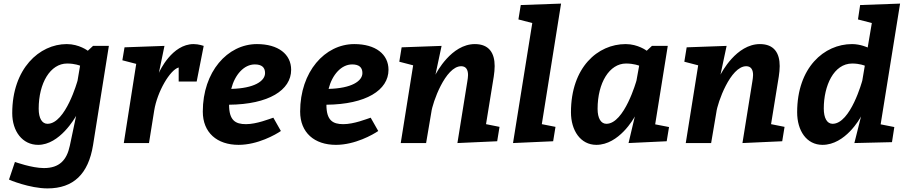

<svg xmlns="http://www.w3.org/2000/svg" viewBox="-20 -795 5022 1067"><path d="M30 203C30 204 145 252 244 252C388 252 471 172 497 12L585 -540H497L468 -513C468 -513 420 -550 351 -550C199 -550 48 -414 48 -166C48 -65 105 10 192 10C312 10 397 -141 403 -151L368 15C351 95 310 139 224 139C157 139 63 105 63 105ZM411 -347C411 -347 345 -107 244 -107C214 -107 195 -137 195 -191C195 -334 260 -442 353 -442C397 -442 425 -430 425 -430Z M973 -342H1073L1112 -540C1112 -540 1084 -550 1056 -550C936 -550 867 -400 863 -390L894 -540L672 -532L660 -460L737 -440L668 0H808L837 -181C854 -286 925 -407 973 -420Z M1598 -407C1598 -494 1526 -550 1408 -550C1244 -550 1107 -396 1107 -175C1107 -58 1186 10 1306 10C1412 10 1512 -47 1541 -67L1499 -141C1477 -134 1406 -105 1347 -105C1288 -105 1253 -126 1253 -213C1473 -215 1598 -294 1598 -407ZM1453 -389C1453 -344 1392 -304 1265 -301C1285 -380 1336 -437 1396 -437C1434 -437 1453 -421 1453 -389Z M2139 -407C2139 -494 2067 -550 1949 -550C1785 -550 1648 -396 1648 -175C1648 -58 1727 10 1847 10C1953 10 2053 -47 2082 -67L2040 -141C2018 -134 1947 -105 1888 -105C1829 -105 1794 -126 1794 -213C2014 -215 2139 -294 2139 -407ZM1994 -389C1994 -344 1933 -304 1806 -301C1826 -380 1877 -437 1937 -437C1975 -437 1994 -421 1994 -389Z M2212 -532 2199 -452 2276 -432 2207 0H2348L2377 -171C2383 -223 2455 -427 2543 -427C2571 -427 2581 -406 2581 -378C2581 -367 2579 -355 2577 -342L2522 0L2743 -10L2756 -90L2681 -105L2724 -370C2727 -390 2729 -410 2729 -428C2729 -500 2698 -550 2619 -550C2488 -550 2405 -390 2400 -380L2434 -540Z M2874 -767 2861 -687 2938 -667 2831 0 3054 -10 3067 -90 2991 -105 3098 -775Z M3621 -104 3691 -540H3603L3574 -513C3574 -513 3526 -550 3457 -550C3302 -550 3153 -421 3153 -171C3153 -70 3206 10 3294 10C3420 10 3503 -138 3508 -148L3473 0L3685 -10L3698 -89ZM3517 -347C3517 -347 3450 -107 3350 -107C3320 -107 3301 -137 3301 -190C3301 -335 3367 -442 3459 -442C3503 -442 3532 -430 3532 -430Z M3796 -532 3783 -452 3860 -432 3791 0H3932L3961 -171C3967 -223 4039 -427 4127 -427C4155 -427 4165 -406 4165 -378C4165 -367 4163 -355 4161 -342L4106 0L4327 -10L4340 -90L4265 -105L4308 -370C4311 -390 4313 -410 4313 -428C4313 -500 4282 -550 4203 -550C4072 -550 3989 -390 3984 -380L4018 -540Z M4874 -104 4982 -775 4760 -767 4748 -687 4825 -667 4802 -531C4802 -531 4762 -550 4715 -550C4560 -550 4410 -420 4410 -171C4410 -69 4462 10 4551 10C4678 10 4760 -138 4765 -148L4728 0L4937 -5L4950 -89ZM4772 -347C4772 -347 4707 -107 4607 -107C4576 -107 4558 -139 4558 -192C4558 -318 4613 -442 4716 -442C4758 -442 4786 -430 4786 -430Z"/></svg>

Font: Bitter
Style: Bold Italic
Weight: 700
Designer: Sol Matas
Foundry: Sol Matas
Version: Version 1.002